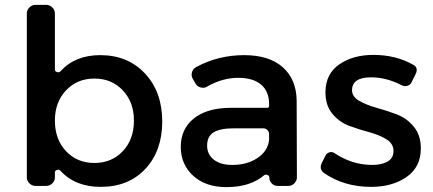

<svg xmlns="http://www.w3.org/2000/svg" viewBox="-20 -762 1776 787"><path d="M391 -536Q504 -536 574.5 -460.5Q645 -385 645 -264Q645 -144 576 -70Q507 4 393 4Q288 4 228 -62Q223 -68 214 -65.5Q205 -63 205 -55V-35Q205 -21 194.5 -10.5Q184 0 170 0H125Q111 0 100.5 -10.5Q90 -21 90 -35V-707Q90 -721 100.5 -731.5Q111 -742 125 -742H170Q184 -742 194.5 -731.5Q205 -721 205 -707V-477Q205 -469 214 -466.5Q223 -464 228 -470Q288 -536 391 -536ZM529 -268Q529 -343 483.5 -391.5Q438 -440 367 -440Q296 -440 250.5 -391.5Q205 -343 205 -268Q205 -191 250.5 -142.5Q296 -94 367 -94Q438 -94 483.5 -142.5Q529 -191 529 -268Z M1117 0Q1104 0 1094 -10Q1084 -20 1084 -33V-35Q1084 -42 1075.5 -45Q1067 -48 1062 -43Q1005 5 908 5Q823 5 772 -41.5Q721 -88 721 -160Q721 -233 774 -276Q827 -319 922 -320H1075Q1083 -320 1083 -328V-336Q1083 -387 1050.5 -415Q1018 -443 956 -443Q891 -443 827 -406Q817 -400 803 -403.5Q789 -407 783 -417L770 -439Q763 -452 767 -466Q771 -480 784 -487Q874 -536 981 -536Q1083 -536 1139 -486.5Q1195 -437 1196 -349L1197 -35Q1197 -21 1186.5 -10.5Q1176 0 1162 0ZM932 -86Q992 -86 1034 -113.5Q1076 -141 1082 -183L1083 -189V-212Q1083 -222 1076 -229Q1069 -236 1059 -236H939Q882 -236 855.5 -219.5Q829 -203 829 -165Q829 -129 856.5 -107.5Q884 -86 932 -86Z M1510 -537Q1602 -537 1673 -497Q1697 -485 1683 -457L1666 -423Q1662 -414 1650 -410.5Q1638 -407 1628 -412Q1564 -445 1501 -445Q1423 -445 1423 -392Q1423 -366 1452 -349Q1481 -332 1522.5 -320.5Q1564 -309 1605.5 -293.5Q1647 -278 1676 -243Q1705 -208 1705 -154Q1705 -77 1646.5 -36.5Q1588 4 1501 4Q1390 4 1308 -53Q1287 -69 1299 -94L1314 -124Q1319 -134 1330 -137.5Q1341 -141 1350 -135Q1423 -86 1506 -86Q1545 -86 1569 -100Q1593 -114 1593 -143Q1593 -173 1564 -191Q1535 -209 1494 -220Q1453 -231 1412 -246Q1371 -261 1342.5 -295.5Q1314 -330 1314 -383Q1314 -459 1370.5 -498Q1427 -537 1510 -537Z"/></svg>

Font: Trueno
Style: Round
Weight: 400
Designer: Julieta Ulanovsky, Jasper
Foundry: Julieta Ulanovsky, Cannot Into Space Fonts
Version: Version 3.001